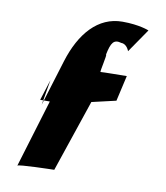

<svg xmlns="http://www.w3.org/2000/svg" viewBox="-73 -819 646 745"><g transform="rotate(10 249.5 -446.5)"><path d="M97 -385 114 -485 88 -403H126L45 -136C47 -142 183 -145 189 -145L285 -429L380 -451L403 -552C398 -552 304 -551 300 -550C296 -549 315 -625 309 -620C319 -669 329 -684 360 -675C382 -675 391 -648 391 -648L455 -741C455 -741 418 -757 350 -757C254 -757 188 -680 153 -567Z"/></g></svg>

Font: Drag You Down
Style: Regular
Weight: 400
Designer: Robert Jablonski
Foundry: Cannot Into Space Fonts
Version: Version 0.97